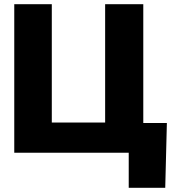

<svg xmlns="http://www.w3.org/2000/svg" viewBox="-20 -727 838 914"><path d="M766.6 167H592.8V0H47.9V-707H226.6V-143.6H480.5V-707H662.1V-141.6H774.4Z"/></svg>

Font: Pretendard JP Black
Style: Regular
Weight: 900
Designer: Base glyphs from Inter by Rasmus Andersson; Hangeul glyphs from Noto Sans CJK(Source Han Sans) by Jang Soo-young and Kan
Foundry: Kil Hyung-jin
Version: Version 1.309